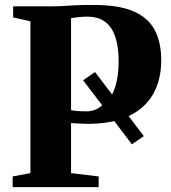

<svg xmlns="http://www.w3.org/2000/svg" viewBox="-20 -769 702 789"><path d="M32 0V-44L105 -57.5V-681.5L34 -697.5V-743H192Q216 -743 240.8 -744.5Q265.5 -746 295 -747.5Q324.5 -749 363 -748.5Q467.5 -749 528.5 -722.5Q589.5 -696 616 -645.2Q642.5 -594.5 642.5 -522.5Q642.5 -438.5 608 -380.2Q573.5 -322 508.5 -292L571 -209.5L522 -176L449.5 -271.5Q426.5 -266 400.5 -263.2Q374.5 -260.5 345.5 -260Q331.5 -260 316 -260.8Q300.5 -261.5 288.8 -262.2Q277 -263 272 -263.5V-57.5L385.5 -44V0ZM336.5 -311.5Q354.5 -311.5 370.5 -317.8Q386.5 -324 400 -336.5L321.5 -439L370.5 -473L440.5 -381Q453.5 -405.5 460.5 -439.5Q467.5 -473.5 467.5 -519.5Q467.5 -575.5 454.2 -616.2Q441 -657 412.8 -678.8Q384.5 -700.5 338.5 -700.5Q322 -700.5 310 -699.2Q298 -698 289.2 -696.8Q280.5 -695.5 272 -694V-316.5Q281 -314 297.8 -312.8Q314.5 -311.5 336.5 -311.5Z"/></svg>

Font: Merriweather 72pt ExtraBold
Style: Regular
Weight: 800
Version: Version 2.100